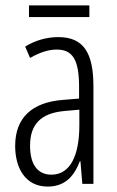

<svg xmlns="http://www.w3.org/2000/svg" viewBox="-20 -679 431 709"><path d="M310 -659H87V-616H310ZM195 -542C153 -542 110 -530 73 -507L91 -465C129 -487 162 -496 189 -496C248 -496 272 -459 272 -358V-315L211 -310C99 -301 36 -245 36 -140C36 -61 72 10 156 10C222 10 255 -31 275 -84H277L284 0H325V-360C325 -485 288 -542 195 -542ZM217 -269 273 -274V-216C273 -106 240 -34 170 -34C120 -34 91 -70 91 -141C91 -220 131 -261 217 -269Z"/></svg>

Font: Noto Sans Arabic ExtCond Light
Style: Regular
Weight: 300
Width: 2
Designer: Monotype Design Team, Nadine Chahine, Nizar Qandah and Khaled Hosny
Foundry: Monotype Imaging Inc.
Version: Version 2.012